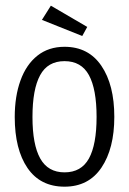

<svg xmlns="http://www.w3.org/2000/svg" viewBox="-20 -666 466 693"><path d="M212.9 7.8Q125.5 7.8 79.3 -59.6Q33.2 -127 33.2 -243.7Q33.2 -318.4 54 -375.7Q74.7 -433.1 115 -465.1Q155.3 -497.1 212.9 -497.1Q299.3 -497.1 345.9 -428.5Q392.6 -359.9 392.6 -244.1Q392.6 -129.9 346.2 -61Q299.8 7.8 212.9 7.8ZM212.9 -445.3Q152.3 -445.3 124.8 -394.5Q97.2 -343.8 97.2 -243.7Q97.2 -144 125.2 -94Q153.3 -43.9 212.9 -43.9Q273.4 -43.9 301 -94Q328.6 -144 328.6 -244.1Q328.6 -344.2 301 -394.8Q273.4 -445.3 212.9 -445.3ZM294.9 -568.8 276.9 -536.1 131.3 -594.2 163.6 -645.5Z"/></svg>

Font: Amiri Typewriter
Style: Regular
Weight: 400
Monospace: yes
Designer: Khaled Hosny
Version: Version 1.1